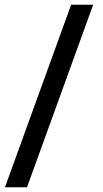

<svg xmlns="http://www.w3.org/2000/svg" viewBox="-20 -731 436 812"><path d="M94.2 61H1L280.8 -710.9H374Z"/></svg>

Font: Shabnam Medium FD
Style: Medium-FD
Weight: 500
Foundry: DejaVu fonts team - Redesigned by Saber Rastikerdar - Based on Vazir font
Version: Version 5.0.0